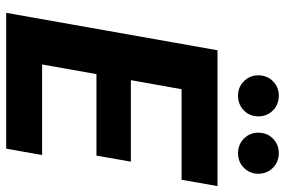

<svg xmlns="http://www.w3.org/2000/svg" viewBox="-174 -770 943 636"><g transform="rotate(90 298.0 -451.5)"><path d="M22 0 146 -700H596L575 -581H275L245 -413H515L495 -299H225L193 -119H493L472 0ZM296 -768Q268 -768 248.5 -787.5Q229 -807 229 -835Q229 -864 248.5 -883.5Q268 -903 296 -903Q326 -903 345.5 -883.5Q365 -864 365 -835Q365 -807 345.5 -787.5Q326 -768 296 -768ZM487 -768Q458 -768 438.5 -787.5Q419 -807 419 -835Q419 -864 438.5 -883.5Q458 -903 487 -903Q516 -903 535.5 -883.5Q555 -864 555 -835Q555 -807 535.5 -787.5Q516 -768 487 -768Z"/></g></svg>

Font: DM Sans 18pt Black
Style: Italic
Weight: 900
Italic angle: -10°
Designer: Colophon Foundry, Jonny Pinhorn
Foundry: Colophon Foundry
Version: Version 4.004;gftools[0.9.30]